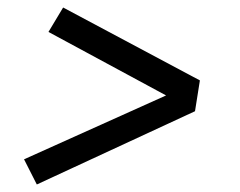

<svg xmlns="http://www.w3.org/2000/svg" viewBox="-20 -595 640 511"><path d="M78 -104 44 -171 422 -341 109 -510 148 -575 512 -381 499 -299Z"/></svg>

Font: Iosevka Curly Slab Extended
Style: Italic
Weight: 400
Width: 7
Italic angle: -9°
Monospace: yes
Designer: Belleve Invis
Foundry: Belleve Invis
Version: Version 11.1.0; ttfautohint (v1.8.3)